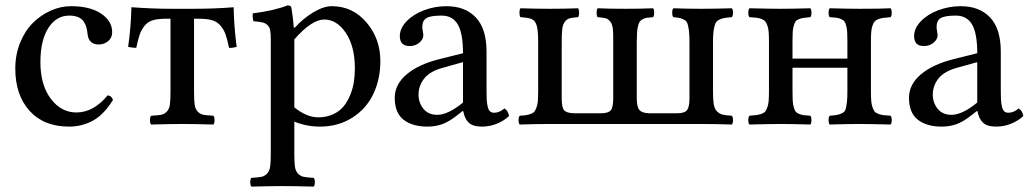

<svg xmlns="http://www.w3.org/2000/svg" viewBox="-20 -463 3843 717"><path d="M401.9 -89.8Q368.2 -35.2 327.4 -12.7Q286.6 9.8 237.8 9.8Q143.6 9.8 90.3 -49.3Q37.1 -108.4 37.1 -207Q37.1 -258.8 55.2 -303.5Q73.2 -348.1 102.8 -377.4Q132.3 -406.7 169.4 -423.3Q206.5 -439.9 245.1 -439.9Q316.4 -439.9 357.7 -412.1Q398.9 -384.3 398.9 -342.8Q398.9 -321.3 383.5 -309.1Q368.2 -296.9 349.1 -296.9Q311.5 -296.9 307.1 -335Q305.7 -349.6 302.7 -360.6Q299.8 -371.6 292.7 -382.3Q285.6 -393.1 272 -398.9Q258.3 -404.8 238.8 -404.8Q189.9 -404.8 160.4 -358.4Q130.9 -312 130.9 -231Q130.9 -145.5 169.7 -94.2Q208.5 -43 265.1 -43Q329.6 -43 381.8 -106.9Q397 -105.5 401.9 -89.8Z M616.7 -122.1V-393.1H601.6Q571.3 -393.1 552.5 -387.9Q533.7 -382.8 521.5 -368.7Q509.3 -354.5 502.4 -335.9Q495.6 -317.4 488.8 -284.2Q482.4 -284.2 474.9 -285.2Q467.3 -286.1 462.9 -287.1L458.5 -288.1Q469.2 -361.8 470.7 -436Q550.8 -430.2 618.7 -430.2H702.6Q783.7 -430.2 852.5 -436Q853.5 -367.2 863.8 -288.1Q862.3 -287.6 859.4 -286.9Q856.4 -286.1 848.9 -284.9Q841.3 -283.7 835.4 -284.2Q828.6 -317.4 821.8 -335.9Q814.9 -354.5 802.2 -368.7Q789.6 -382.8 770.8 -387.9Q752 -393.1 721.7 -393.1H704.6V-122.1Q704.6 -89.8 706.8 -73Q709 -56.2 718.3 -46.4Q727.5 -36.6 739.3 -34.4Q751 -32.2 776.9 -30.8Q781.2 -26.4 781.2 -14.4Q781.2 -2.4 776.9 2Q700.7 0 661.6 0Q624.5 0 544.4 2Q540 -2.4 540 -14.4Q540 -26.4 544.4 -30.8Q570.3 -32.2 582 -34.4Q593.8 -36.6 603 -46.4Q612.3 -56.2 614.5 -73Q616.7 -89.8 616.7 -122.1Z M1079.1 -315.9V-62Q1125.5 -24.9 1168 -24.9Q1199.2 -24.9 1223.6 -36.1Q1248 -47.4 1262.9 -65.4Q1277.8 -83.5 1287.8 -108.2Q1297.9 -132.8 1301.5 -157.2Q1305.2 -181.6 1305.2 -208Q1305.2 -290 1271.5 -340.1Q1237.8 -390.1 1190.9 -390.1Q1144 -390.1 1079.1 -315.9ZM918.9 233.9Q914.6 229.5 914.6 217.5Q914.6 205.6 918.9 201.2Q944.8 199.7 956.5 197.3Q968.3 194.8 977.5 185.1Q986.8 175.3 989 158.7Q991.2 142.1 991.2 109.9V-314.9Q991.2 -337.4 989 -349.6Q986.8 -361.8 978.8 -369.4Q970.7 -377 959.7 -379.4Q948.7 -381.8 926.3 -383.8Q924.8 -388.7 923.8 -398.4Q922.9 -408.2 924.3 -413.1Q1003.9 -423.3 1054.2 -442.9Q1066.9 -442.9 1068.4 -433.1Q1074.7 -395.5 1077.1 -359.9H1081.1Q1111.8 -394 1150.1 -417Q1188.5 -439.9 1219.2 -439.9Q1296.9 -439.9 1348.6 -379.2Q1400.4 -318.4 1400.4 -234.9Q1400.4 -167 1374 -111.8Q1347.7 -56.6 1295.4 -23.4Q1243.2 9.8 1174.3 9.8Q1125 9.8 1079.1 -8.8V109.9Q1079.1 142.1 1081.3 158.7Q1083.5 175.3 1092.8 185.1Q1102.1 194.8 1113.8 197.3Q1125.5 199.7 1151.4 201.2Q1155.8 205.6 1155.8 217.5Q1155.8 229.5 1151.4 233.9Q1081.1 231.9 1035.2 231.9Q989.3 231.9 918.9 233.9Z M1709 -80.1V-231L1633.8 -210Q1585.4 -196.8 1564.2 -169.9Q1543 -143.1 1543 -109.9Q1543 -79.1 1561.3 -56.6Q1579.6 -34.2 1612.8 -34.2Q1653.3 -34.2 1709 -80.1ZM1710 -47.9H1707L1685.1 -30.8Q1655.8 -7.8 1630.6 1Q1605.5 9.8 1576.2 9.8Q1520 9.8 1487.1 -15.9Q1454.1 -41.5 1454.1 -98.1Q1454.1 -147.5 1498.3 -185.1Q1542.5 -222.7 1621.1 -242.2L1709 -264.2Q1709 -338.9 1689.5 -371.8Q1669.9 -404.8 1628.9 -404.8Q1588.4 -404.8 1572.8 -395.5Q1557.1 -386.2 1557.1 -362.8Q1557.1 -355.5 1559.1 -345.7Q1561 -335.9 1561 -332Q1561 -316.4 1546.1 -303.7Q1531.2 -291 1509.8 -291Q1473.1 -291 1473.1 -328.1Q1473.1 -357.4 1498.3 -383.5Q1523.4 -409.7 1563.7 -424.8Q1604 -439.9 1647 -439.9Q1717.3 -439.9 1757.1 -397.7Q1796.9 -355.5 1796.9 -270V-124Q1796.9 -103 1797.6 -90.8Q1798.3 -78.6 1801 -65.9Q1803.7 -53.2 1809.6 -47.6Q1815.4 -42 1825.2 -42Q1845.2 -42 1863.8 -58.1Q1877.9 -49.3 1880.9 -29.8Q1862.8 -12.2 1835.9 -1.2Q1809.1 9.8 1779.8 9.8Q1745.6 9.8 1730.2 -5.1Q1714.8 -20 1710 -47.9Z M1920.9 2Q1916.5 -2.4 1916.5 -14.4Q1916.5 -26.4 1920.9 -30.8Q1936.5 -31.7 1945.6 -33.2Q1954.6 -34.7 1963.6 -38.3Q1972.7 -42 1976.6 -47.6Q1980.5 -53.2 1984.1 -63.7Q1987.8 -74.2 1988.8 -88.1Q1989.7 -102.1 1989.7 -123V-307.1Q1989.7 -349.1 1984.4 -367.2Q1979 -385.3 1966.8 -391.1Q1954.6 -397 1923.8 -398.9Q1919.9 -403.3 1919.9 -415.5Q1919.9 -427.7 1923.8 -432.1Q1983.4 -430.2 2033.7 -430.2Q2088.9 -430.2 2138.7 -432.1Q2142.6 -427.7 2142.6 -415.5Q2142.6 -403.3 2138.7 -398.9Q2117.7 -397.5 2107.7 -394.8Q2097.7 -392.1 2089.8 -382.3Q2082 -372.6 2079.8 -355.7Q2077.6 -338.9 2077.6 -307.1V-96.2Q2077.6 -62 2086.4 -51.5Q2095.2 -41 2123 -40H2225.6Q2252.9 -40.5 2261.5 -51.8Q2270 -63 2270 -96.2V-307.1Q2270.5 -338.9 2268.6 -355.7Q2266.6 -372.6 2259 -382.3Q2251.5 -392.1 2241.7 -394.8Q2231.9 -397.5 2211.9 -398.9Q2208 -403.3 2208 -415.5Q2208 -427.7 2211.9 -432.1Q2259.8 -430.2 2314 -430.2Q2371.1 -430.2 2418.9 -432.1Q2422.9 -427.7 2422.9 -415.5Q2422.9 -403.3 2418.9 -398.9Q2404.3 -397.9 2396.2 -396.7Q2388.2 -395.5 2380.4 -391.6Q2372.6 -387.7 2369.1 -382.3Q2365.7 -377 2362.8 -366.5Q2359.9 -356 2359.1 -342.3Q2358.4 -328.6 2357.9 -307.1V-96.2Q2357.9 -63 2367.9 -52Q2377.9 -41 2402.8 -40H2509.8Q2538.1 -40.5 2546.4 -52.7Q2554.7 -64.9 2554.7 -96.2V-307.1Q2554.7 -332.5 2552.7 -347.9Q2550.8 -363.3 2547.9 -373.3Q2544.9 -383.3 2536.6 -388.2Q2528.3 -393.1 2520 -395.3Q2511.7 -397.5 2494.6 -398.9Q2490.2 -403.3 2490.2 -415.5Q2490.2 -427.7 2494.6 -432.1Q2550.3 -430.2 2598.6 -430.2Q2648.4 -430.2 2712.9 -432.1Q2717.3 -427.7 2717.3 -415.5Q2717.3 -403.3 2712.9 -398.9Q2693.8 -397.5 2683.8 -395.5Q2673.8 -393.6 2664.3 -388.7Q2654.8 -383.8 2650.9 -373.8Q2647 -363.8 2644.8 -348.1Q2642.6 -332.5 2642.6 -307.1V-123Q2642.6 -91.8 2645.3 -74.5Q2647.9 -57.1 2657.2 -47.6Q2666.5 -38.1 2677.7 -35.2Q2689 -32.2 2712.9 -30.8Q2717.3 -26.4 2717.3 -14.4Q2717.3 -2.4 2712.9 2Q2646.5 0 2598.6 0H2033.7Q1985.4 0 1920.9 2Z M2778.8 2Q2774.4 -2.4 2774.4 -14.4Q2774.4 -26.4 2778.8 -30.8Q2796.4 -32.2 2805.7 -33.4Q2814.9 -34.7 2824.7 -38.3Q2834.5 -42 2838.4 -47.4Q2842.3 -52.7 2845.9 -63.2Q2849.6 -73.7 2850.6 -87.6Q2851.6 -101.6 2851.6 -123V-307.1Q2851.6 -328.6 2850.6 -342.5Q2849.6 -356.4 2845.9 -366.9Q2842.3 -377.4 2838.1 -382.8Q2834 -388.2 2824.5 -391.8Q2814.9 -395.5 2805.7 -396.7Q2796.4 -397.9 2778.8 -398.9Q2774.4 -403.3 2774.4 -415.5Q2774.4 -427.7 2778.8 -432.1Q2860.8 -430.2 2895.5 -430.2Q2935.5 -430.2 3005.9 -432.1Q3010.3 -427.7 3010.3 -415.5Q3010.3 -403.3 3005.9 -398.9Q2989.3 -397.5 2980.7 -396.2Q2972.2 -395 2963.1 -391.4Q2954.1 -387.7 2950.7 -382.6Q2947.3 -377.4 2944.1 -366.7Q2940.9 -356 2940.2 -342.5Q2939.5 -329.1 2939.5 -307.1V-244.1H3144.5V-307.1Q3144.5 -329.1 3143.8 -342.5Q3143.1 -356 3140.1 -366.9Q3137.2 -377.9 3133.5 -382.8Q3129.9 -387.7 3121.3 -391.6Q3112.8 -395.5 3104 -396.7Q3095.2 -397.9 3078.6 -398.9Q3074.2 -403.3 3074.2 -415.5Q3074.2 -427.7 3078.6 -432.1Q3150.9 -430.2 3188.5 -430.2Q3269.5 -430.2 3305.7 -432.1Q3310.1 -427.7 3310.1 -415.5Q3310.1 -403.3 3305.7 -398.9Q3288.1 -397.5 3278.8 -396.2Q3269.5 -395 3259.8 -391.4Q3250 -387.7 3245.8 -382.3Q3241.7 -377 3238 -366.7Q3234.4 -356.4 3233.4 -342.5Q3232.4 -328.6 3232.4 -307.1V-123Q3232.4 -101.6 3233.4 -87.6Q3234.4 -73.7 3238 -63.2Q3241.7 -52.7 3245.8 -47.1Q3250 -41.5 3259.8 -37.8Q3269.5 -34.2 3278.8 -33Q3288.1 -31.7 3305.7 -30.8Q3310.1 -26.4 3310.1 -14.4Q3310.1 -2.4 3305.7 2Q3225.6 0 3188.5 0Q3147 0 3078.6 2Q3074.2 -2.4 3074.2 -14.4Q3074.2 -26.4 3078.6 -30.8Q3098.6 -32.2 3108.2 -34.4Q3117.7 -36.6 3126.5 -41.3Q3135.3 -45.9 3138.2 -56.4Q3141.1 -66.9 3142.8 -81.8Q3144.5 -96.7 3144.5 -123V-210H2939.5V-123Q2939.5 -101.1 2940.2 -87.6Q2940.9 -74.2 2944.1 -63.2Q2947.3 -52.2 2950.7 -47.1Q2954.1 -42 2962.9 -38.1Q2971.7 -34.2 2980.5 -33Q2989.3 -31.7 3005.9 -30.8Q3010.3 -26.4 3010.3 -14.4Q3010.3 -2.4 3005.9 2Q2937.5 0 2895.5 0Q2860.8 0 2778.8 2Z M3629.4 -80.1V-231L3554.2 -210Q3505.9 -196.8 3484.6 -169.9Q3463.4 -143.1 3463.4 -109.9Q3463.4 -79.1 3481.7 -56.6Q3500 -34.2 3533.2 -34.2Q3573.7 -34.2 3629.4 -80.1ZM3630.4 -47.9H3627.4L3605.5 -30.8Q3576.2 -7.8 3551 1Q3525.9 9.8 3496.6 9.8Q3440.4 9.8 3407.5 -15.9Q3374.5 -41.5 3374.5 -98.1Q3374.5 -147.5 3418.7 -185.1Q3462.9 -222.7 3541.5 -242.2L3629.4 -264.2Q3629.4 -338.9 3609.9 -371.8Q3590.3 -404.8 3549.3 -404.8Q3508.8 -404.8 3493.2 -395.5Q3477.5 -386.2 3477.5 -362.8Q3477.5 -355.5 3479.5 -345.7Q3481.4 -335.9 3481.4 -332Q3481.4 -316.4 3466.6 -303.7Q3451.7 -291 3430.2 -291Q3393.6 -291 3393.6 -328.1Q3393.6 -357.4 3418.7 -383.5Q3443.8 -409.7 3484.1 -424.8Q3524.4 -439.9 3567.4 -439.9Q3637.7 -439.9 3677.5 -397.7Q3717.3 -355.5 3717.3 -270V-124Q3717.3 -103 3718 -90.8Q3718.8 -78.6 3721.4 -65.9Q3724.1 -53.2 3730 -47.6Q3735.8 -42 3745.6 -42Q3765.6 -42 3784.2 -58.1Q3798.3 -49.3 3801.3 -29.8Q3783.2 -12.2 3756.3 -1.2Q3729.5 9.8 3700.2 9.8Q3666 9.8 3650.6 -5.1Q3635.3 -20 3630.4 -47.9Z"/></svg>

Font: Common Serif News
Style: Regular
Weight: 450
Designer: Philipp H. Poll, Khaled Hosny
Foundry: Stefan Peev, Context Ltd.
Version: Version 1.026